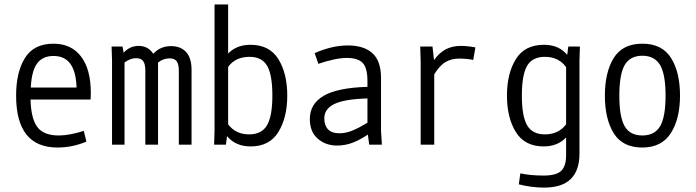

<svg xmlns="http://www.w3.org/2000/svg" viewBox="-20 -645 3102 856"><path d="M384.8 -232.4Q384.8 -211.9 383.8 -201.2H116.2Q118.2 -116.2 146.5 -78.6Q174.8 -41 242.2 -41Q289.1 -41 353.5 -61.5L365.2 -13.7Q302.7 12.7 236.3 12.7Q51.8 12.7 51.8 -218.8Q51.8 -323.2 91.3 -386.7Q130.9 -450.2 218.8 -450.2Q297.9 -450.2 341.3 -393.1Q384.8 -335.9 384.8 -232.4ZM117.2 -254.9H321.3Q317.4 -395.5 218.8 -395.5Q169.9 -395.5 145.5 -362.3Q121.1 -329.1 117.2 -254.9Z M834 -334V0H777.3V-330.1Q777.3 -357.4 768.1 -371.1Q758.8 -384.8 736.3 -384.8Q708 -384.8 684.6 -366.2V0H627.9V-331.1Q627.9 -358.4 618.7 -372.1Q609.4 -385.7 586.9 -385.7Q574.2 -385.7 560.1 -380.4Q545.9 -375 535.2 -366.2V0H479.5V-374L477.5 -437.5H526.4L531.2 -410.2Q559.6 -440.4 597.7 -440.4Q640.6 -440.4 663.1 -405.3Q695.3 -439.5 742.2 -439.5Q785.2 -439.5 809.6 -413.1Q834 -386.7 834 -334Z M1260.7 -218.8Q1260.7 -121.1 1221.2 -56.6Q1181.6 7.8 1097.7 7.8Q1030.3 7.8 992.2 -38.1L987.3 0H934.6L936.5 -62.5V-625H997.1V-406.2Q1034.2 -445.3 1096.7 -445.3Q1181.6 -445.3 1221.2 -381.3Q1260.7 -317.4 1260.7 -218.8ZM1194.3 -218.8Q1194.3 -311.5 1170.9 -351.6Q1147.5 -391.6 1092.8 -391.6Q1029.3 -391.6 997.1 -346.7V-90.8Q1030.3 -45.9 1090.8 -45.9Q1146.5 -45.9 1170.4 -86.4Q1194.3 -127 1194.3 -218.8Z M1626 0 1620.1 -44.9Q1585 -21.5 1552.2 -8.8Q1519.5 3.9 1482.4 3.9Q1431.6 3.9 1396.5 -26.9Q1361.3 -57.6 1361.3 -114.3Q1361.3 -181.6 1422.9 -217.8Q1484.4 -253.9 1618.2 -257.8V-283.2Q1618.2 -341.8 1597.2 -364.3Q1576.2 -386.7 1526.4 -386.7Q1476.6 -386.7 1399.4 -360.4L1382.8 -408.2Q1460.9 -442.4 1530.3 -442.4Q1602.5 -442.4 1640.6 -407.7Q1678.7 -373 1678.7 -296.9V-62.5L1682.6 0ZM1492.2 -50.8Q1521.5 -50.8 1550.3 -62.5Q1579.1 -74.2 1618.2 -97.7V-206.1Q1514.6 -203.1 1470.2 -181.2Q1425.8 -159.2 1425.8 -117.2Q1425.8 -85.9 1442.4 -68.4Q1459 -50.8 1492.2 -50.8Z M2099.6 -433.6 2089.8 -377.9Q2060.5 -383.8 2027.3 -383.8Q1993.2 -383.8 1966.8 -368.7Q1940.4 -353.5 1916 -313.5V0H1855.5V-369.1L1853.5 -437.5H1908.2L1915 -377Q1937.5 -409.2 1966.8 -424.8Q1996.1 -440.4 2035.2 -440.4Q2063.5 -440.4 2099.6 -433.6Z M2565.4 -437.5 2563.5 -375V40Q2563.5 191.4 2406.2 191.4Q2349.6 191.4 2293 176.8L2299.8 127.9Q2344.7 137.7 2403.3 137.7Q2460 137.7 2481.9 116.7Q2503.9 95.7 2503.9 46.9V-32.2Q2465.8 7.8 2404.3 7.8Q2319.3 7.8 2279.8 -56.2Q2240.2 -120.1 2240.2 -218.8Q2240.2 -317.4 2279.8 -381.3Q2319.3 -445.3 2405.3 -445.3Q2471.7 -445.3 2508.8 -400.4L2513.7 -437.5ZM2503.9 -90.8V-345.7Q2470.7 -391.6 2409.2 -391.6Q2353.5 -391.6 2330.1 -351.6Q2306.6 -311.5 2306.6 -218.8Q2306.6 -127 2330.1 -86.4Q2353.5 -45.9 2409.2 -45.9Q2470.7 -45.9 2503.9 -90.8Z M2676.8 -218.8Q2676.8 -323.2 2716.3 -386.7Q2755.9 -450.2 2843.8 -450.2Q2931.6 -450.2 2971.7 -386.7Q3011.7 -323.2 3011.7 -218.8Q3011.7 -115.2 2970.7 -51.3Q2929.7 12.7 2843.8 12.7Q2755.9 12.7 2716.3 -50.8Q2676.8 -114.3 2676.8 -218.8ZM2947.3 -218.8Q2947.3 -313.5 2922.9 -355Q2898.4 -396.5 2843.8 -396.5Q2789.1 -396.5 2765.1 -355Q2741.2 -313.5 2741.2 -218.8Q2741.2 -123 2765.1 -82Q2789.1 -41 2843.8 -41Q2898.4 -41 2922.9 -82Q2947.3 -123 2947.3 -218.8Z"/></svg>

Font: Sudo Light
Style: Regular
Weight: 300
Monospace: yes
Designer: Jens Kutilek
Foundry: Jens Kutilek
Version: Version 0.040